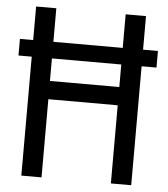

<svg xmlns="http://www.w3.org/2000/svg" viewBox="-52 -757 703 804"><g transform="rotate(5 300.0 -355.5)"><path d="M152.3 -405.3H443.8V-500H152.3ZM529.3 -569.8H591.8V-500H529.3V0H443.8V-328.6H152.3V0H67.4V-500H11.7V-569.8H67.4V-710.9H152.3V-569.8H443.8V-710.9H529.3Z"/></g></svg>

Font: RobotoMono-Regular
Style: Regular
Weight: 400
Designer: Google
Version: Version 2.000985; 2015; ttfautohint (v1.3)